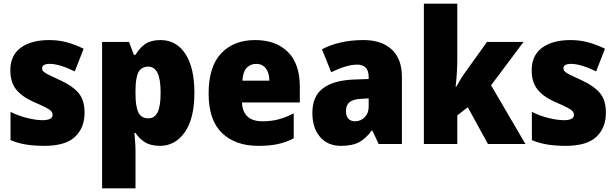

<svg xmlns="http://www.w3.org/2000/svg" viewBox="-20 -780 3337 1040"><path d="M438 -170Q438 -87 386 -38.5Q334 10 221 10Q169 10 125 3.5Q81 -3 37 -21V-174Q81 -152 128.5 -140.5Q176 -129 210 -129Q265 -129 265 -158Q265 -169 257 -178Q249 -187 226.5 -198.5Q204 -210 160 -229Q98 -257 67 -296Q36 -335 36 -400Q36 -480 92.5 -521.5Q149 -563 246 -563Q297 -563 341.5 -551Q386 -539 433 -516L385 -393Q350 -411 313.5 -422.5Q277 -434 250 -434Q208 -434 208 -410Q208 -400 215.5 -392.5Q223 -385 244 -374.5Q265 -364 307 -345Q371 -316 404.5 -277.5Q438 -239 438 -170Z M849 -563Q935 -563 984 -488.5Q1033 -414 1033 -277Q1033 -138 981 -64Q929 10 847 10Q796 10 764.5 -10Q733 -30 714 -60H708Q710 -35 712 -11Q714 13 714 37V240H533V-553H679L705 -483H714Q737 -522 768 -542.5Q799 -563 849 -563ZM784 -419Q745 -419 729.5 -388Q714 -357 714 -292V-271Q714 -205 729 -172Q744 -139 784 -139Q817 -139 833.5 -171.5Q850 -204 850 -277Q850 -352 833 -385.5Q816 -419 784 -419Z M1362 -563Q1474 -563 1539 -499Q1604 -435 1604 -310V-225H1291Q1292 -177 1319.5 -150Q1347 -123 1402 -123Q1449 -123 1488.5 -133.5Q1528 -144 1571 -166V-31Q1532 -10 1487 0Q1442 10 1379 10Q1255 10 1182.5 -59.5Q1110 -129 1110 -273Q1110 -419 1178 -491Q1246 -563 1362 -563ZM1368 -434Q1337 -434 1316.5 -413Q1296 -392 1293 -343H1439Q1439 -385 1420 -409.5Q1401 -434 1368 -434Z M1950 -563Q2047 -563 2102 -512Q2157 -461 2157 -363V0H2031L1997 -73H1994Q1962 -30 1925.5 -10Q1889 10 1826 10Q1755 10 1713.5 -38.5Q1672 -87 1672 -169Q1672 -258 1728.5 -301Q1785 -344 1892 -349L1977 -352V-362Q1977 -398 1960.5 -414Q1944 -430 1915 -430Q1885 -430 1849 -419Q1813 -408 1774 -389L1724 -513Q1769 -537 1825.5 -550Q1882 -563 1950 -563ZM1939 -245Q1893 -243 1873.5 -226.5Q1854 -210 1854 -179Q1854 -150 1867.5 -136.5Q1881 -123 1903 -123Q1934 -123 1955.5 -145Q1977 -167 1977 -202V-247Z M2457 -460Q2457 -424 2454.5 -384.5Q2452 -345 2448 -310H2451Q2462 -330 2477 -354Q2492 -378 2504 -394L2618 -553H2816L2640 -318L2826 0H2623L2514 -199L2457 -155V0H2276V-760H2457Z M3262 -170Q3262 -87 3210 -38.5Q3158 10 3045 10Q2993 10 2949 3.5Q2905 -3 2861 -21V-174Q2905 -152 2952.5 -140.5Q3000 -129 3034 -129Q3089 -129 3089 -158Q3089 -169 3081 -178Q3073 -187 3050.5 -198.5Q3028 -210 2984 -229Q2922 -257 2891 -296Q2860 -335 2860 -400Q2860 -480 2916.5 -521.5Q2973 -563 3070 -563Q3121 -563 3165.5 -551Q3210 -539 3257 -516L3209 -393Q3174 -411 3137.5 -422.5Q3101 -434 3074 -434Q3032 -434 3032 -410Q3032 -400 3039.5 -392.5Q3047 -385 3068 -374.5Q3089 -364 3131 -345Q3195 -316 3228.5 -277.5Q3262 -239 3262 -170Z"/></svg>

Font: Noto Sans Lao UI SemCond Blk
Style: Regular
Weight: 900
Width: 4
Designer: Monotype Design Team
Foundry: Monotype Imaging Inc.
Version: Version 2.000; ttfautohint (v1.8.4.7-5d5b)